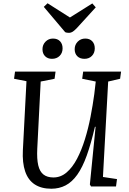

<svg xmlns="http://www.w3.org/2000/svg" viewBox="-20 -1141 788 1175"><path d="M610 -58 696 -45 690 0H537L530 -12L565 -365H561Q537 -262 511 -189.5Q485 -117 453 -72Q421 -27 381.5 -6.5Q342 14 294 14Q233 14 192.5 -12.5Q152 -39 134 -92Q116 -145 120 -222L142 -644L66 -659L72 -703H320L314 -659L229 -642L208 -230Q205 -168 214 -129.5Q223 -91 246 -73Q269 -55 307 -55Q352 -55 388 -86Q424 -117 451.5 -169.5Q479 -222 499.5 -288Q520 -354 534 -426Q548 -498 557 -565L566 -642L483 -659L489 -703H721L715 -659L642 -642ZM240 -840Q240 -867 258.5 -886Q277 -905 304 -905Q332 -905 347.5 -888.5Q363 -872 363 -845Q363 -817 345 -799Q327 -781 298 -781Q272 -781 256 -797Q240 -813 240 -840ZM437 -840Q437 -867 455.5 -886Q474 -905 502 -905Q529 -905 544.5 -888.5Q560 -872 560 -845Q560 -817 542.5 -799Q525 -781 497 -781Q469 -781 453 -797Q437 -813 437 -840ZM248 -1099 271 -1121 408 -1034 545 -1120 566 -1096 451 -970Q436 -954 425 -947Q414 -940 403 -940Q394 -940 389 -941Q384 -942 379 -944Z"/></svg>

Font: Literata 18pt
Style: Italic
Weight: 400
Italic angle: -2°
Designer: Latin by Veronika Burian and Jose Scaglione. Greek by Irene Vlachou. Cyrillic by Vera Evstafieva
Foundry: TypeTogether
Version: Version 3.103;gftools[0.9.29]